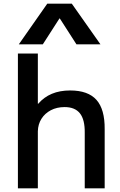

<svg xmlns="http://www.w3.org/2000/svg" viewBox="-20 -1020 649 1040"><path d="M77 0V-730H185V-458H187Q218 -494 261 -512Q304 -530 360 -530Q457 -530 502.5 -479Q548 -428 547 -320V0H439V-300Q440 -372 413 -406Q386 -440 330 -440Q288 -440 255.5 -423Q223 -406 204.5 -376.5Q186 -347 185 -309V0ZM82 -780 236 -1000H369L524 -780H394L304 -920H302L212 -780Z"/></svg>

Font: M PLUS 1 Medium
Style: Regular
Weight: 500
Designer: Coji Morishita
Foundry: UNDERFOREST DESIGN
Version: Version 1.001